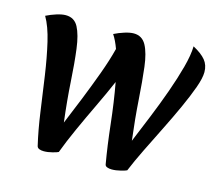

<svg xmlns="http://www.w3.org/2000/svg" viewBox="-91 -713 950 840"><g transform="rotate(15 384.5 -292.5)"><path d="M172 14Q160 14 151.5 10.5Q143 7 141 -1Q125 -69 114 -148.5Q103 -228 91.5 -307Q80 -386 64.5 -452.5Q49 -519 25 -560Q47 -571 71 -578.5Q95 -586 112 -586Q151 -586 169 -552Q187 -518 195 -456Q203 -394 208 -311Q213 -228 225 -130Q249 -187 275 -252Q301 -317 324.5 -381Q348 -445 362 -500Q349 -536 333 -560Q355 -571 379 -578.5Q403 -586 420 -586Q458 -586 476.5 -552Q495 -518 502.5 -456Q510 -394 515.5 -311Q521 -228 533 -130Q557 -188 583.5 -253Q610 -318 633 -382.5Q656 -447 671 -503Q686 -559 687 -599Q726 -578 744 -556Q762 -534 762 -502Q762 -475 746 -430.5Q730 -386 705 -331Q680 -276 650.5 -217Q621 -158 593.5 -102Q566 -46 547 0Q542 3 520.5 8.5Q499 14 480 14Q468 14 459 10.5Q450 7 449 -1Q435 -81 424.5 -177Q414 -273 398 -360Q373 -302 342.5 -238.5Q312 -175 284 -113Q256 -51 237 0Q232 3 211.5 8.5Q191 14 172 14Z"/></g></svg>

Font: Merienda SemiBold
Style: Regular
Weight: 600
Designer: Eduardo Rodriguez Tunni
Foundry: Eduardo Rodriguez Tunni
Version: Version 2.001; ttfautohint (v1.8.4.7-5d5b)